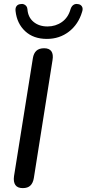

<svg xmlns="http://www.w3.org/2000/svg" viewBox="-20 -960 445 987"><path d="M97 7Q70 7 59 -9Q48 -25 52 -54L149 -661Q153 -686 167 -699Q181 -712 207 -712Q233 -712 244 -696.5Q255 -681 250 -651L154 -45Q150 -20 136.5 -6.5Q123 7 97 7ZM221 -760Q152 -760 109.5 -799.5Q67 -839 60 -903Q58 -919 65 -928.5Q72 -938 86 -939Q95 -941 102.5 -938Q110 -935 115 -929Q120 -923 121 -913Q124 -871 152.5 -847.5Q181 -824 224 -824Q266 -824 298.5 -847Q331 -870 343 -914Q346 -923 351 -929Q356 -935 363.5 -938Q371 -941 380 -939Q394 -938 401 -927Q408 -916 402 -899Q383 -835 334.5 -797.5Q286 -760 221 -760Z"/></svg>

Font: Nunito ExtraLight SemiBold
Style: Italic
Weight: 600
Italic angle: -9°
Version: Version 3.602